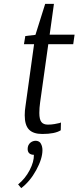

<svg xmlns="http://www.w3.org/2000/svg" viewBox="-20 -678 403 986"><path d="M363 -500 356 -451H228L186 -152Q182 -124 182 -98Q182 -65 192.5 -51.5Q203 -38 226 -38Q244 -38 260.5 -41Q277 -44 285 -46L293 -49L292 -9Q262 10 197 10Q151 10 129 -12.5Q107 -35 107 -86Q107 -110 111 -134L155 -451H103L110 -493L162 -499L212 -658H257L235 -500ZM137 54Q149 45 163 45Q177 45 186 54L190 60Q198 74 198 93Q198 137 166 195.5Q134 254 89 288L73 269Q110 239 132.5 195.5Q155 152 154 117Q138 117 129 108Q122 100 122 87Q122 66 137 54Z"/></svg>

Font: ArsenalItalic
Style: Italic
Weight: 400
Italic angle: -9°
Designer: Andrij Shevchenko
Foundry: Stairsfor.com
Version: Version 1.000